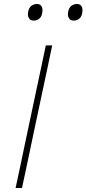

<svg xmlns="http://www.w3.org/2000/svg" viewBox="-20 -940 432 960"><path d="M58 0Q71 -61 83 -117Q94.5 -173 108.5 -238.5L158 -472Q172.5 -539.5 184.5 -596.2Q196.5 -653 209 -713H241Q228.5 -653 216.5 -596.2Q204.5 -539.5 190 -472L140.5 -238.5Q126.5 -173 115 -117Q103 -61 90 0ZM347 -837Q332 -837 324.5 -849.5Q319.5 -857.5 319.5 -868.5Q319.5 -875 321 -882Q325.5 -903 337.8 -911.5Q350 -920 365 -920Q381 -920 388 -908Q392.5 -900.5 392.5 -889Q392.5 -882.5 391 -875Q387.5 -855 375.5 -846Q363.5 -837 347 -837ZM147 -837Q132 -837 124.5 -849.5Q119.5 -857.5 119.5 -868.5Q119.5 -875 121 -882Q125.5 -903 137.8 -911.5Q150 -920 165 -920Q181 -920 188 -908Q192.5 -900.5 192.5 -889Q192.5 -882.5 191 -875Q187.5 -855 175.5 -846Q163.5 -837 147 -837Z"/></svg>

Font: Heraclito Thin
Style: Italic
Weight: 100
Italic angle: -12°
Designer: Kostas Bartsokas (font) & Cristiano Sobral (main changes)
Foundry: Kostas Bartsokas (font) & Cristiano Sobral (main changes)
Version: Version 1.00;July 8, 2020;FontCreator 13.0.0.2655 64-bit